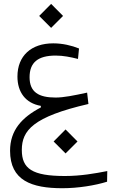

<svg xmlns="http://www.w3.org/2000/svg" viewBox="-20 -683 626 1005"><path d="M306.6 302.2C389.2 302.2 478 287.6 540.5 268.1L541.5 212.4C476.6 225.1 402.3 238.3 319.8 238.3C148.9 238.3 94.2 200.2 94.2 102.1C94.2 -0.5 153.3 -71.8 442.9 -138.7L436 -198.2C366.7 -183.1 313.5 -172.4 271 -172.4C182.6 -172.4 134.8 -200.7 134.8 -278.8C134.8 -356 178.7 -392.1 271.5 -392.1C311.5 -392.1 349.1 -384.3 388.2 -374.5L393.6 -429.2C355.5 -444.8 307.1 -456.1 258.8 -456.1C143.1 -456.1 71.3 -390.6 71.3 -282.2C71.3 -201.2 113.3 -142.6 193.8 -128.9V-120.6C93.8 -68.4 32.7 -0.5 32.7 106C32.7 262.2 145.5 302.2 306.6 302.2ZM323.2 120.1 385.7 57.6 323.2 -5.4 260.7 57.6ZM247.6 -537.1 310.1 -599.6 247.6 -662.6 185.1 -599.6Z"/></svg>

Font: Cascadia Mono NF Light
Style: Regular
Weight: 300
Monospace: yes
Designer: Aaron Bell
Foundry: Saja Typeworks
Version: Version 2404.023